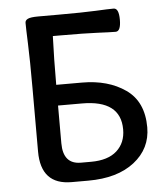

<svg xmlns="http://www.w3.org/2000/svg" viewBox="-49 -704 656 748"><g transform="rotate(-5 278.5 -329.5)"><path d="M283.2 -72.3Q349.6 -72.3 384.3 -103.5Q418.9 -134.8 418.9 -187Q418.9 -301.8 268.1 -301.8H174.3V-154.3Q174.3 -72.3 243.7 -72.3ZM266.1 0H201.2Q81.1 0 81.1 -129.9V-378.9Q81.1 -490.2 78.6 -551.8Q76.2 -613.3 76.2 -633.8Q76.2 -643.6 86.9 -648.9Q97.7 -654.3 127.9 -654.3H207Q303.7 -654.3 353 -656.7Q402.3 -659.2 422.9 -659.2Q443.4 -659.2 443.4 -613.8Q443.4 -568.4 422.9 -568.4Q402.3 -568.4 353 -570.8Q303.7 -573.2 207 -573.2H177.7Q174.3 -484.9 174.3 -382.8H274.9Q377 -382.8 445.1 -335.2Q513.2 -287.6 513.2 -187Q513.2 -104 446.8 -52Q380.4 0 266.1 0Z"/></g></svg>

Font: Bainsley
Style: Regular
Weight: 400
Designer: Paul James MIller
Foundry: High-Logic / Made with FontCreator
Version: Version 1.411;March 28, 2021;FontCreator 13.0.0.2683 64-bit